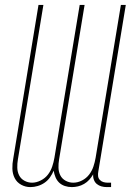

<svg xmlns="http://www.w3.org/2000/svg" viewBox="-20 -755 540 783"><path d="M104 8Q84 8 66.5 -1.5Q49 -11 40 -28.5Q31 -46 30.5 -67Q30 -88 34 -108L137 -735H157L53 -105Q50 -88 50.5 -71Q51 -54 58 -40Q65 -26 79.5 -18Q94 -10 111 -10Q128 -10 146 -19Q164 -28 175.5 -43Q187 -58 193 -76Q199 -94 202 -112L305 -735H325L221 -105Q218 -88 218.5 -71Q219 -54 226 -40Q233 -26 247.5 -18Q262 -10 279 -10Q297 -10 314.5 -19Q332 -28 343.5 -43Q355 -58 361 -76Q367 -94 370 -112L473 -735H493L381 -56Q379 -46 380 -37Q381 -28 387 -21.5Q393 -15 401.5 -12.5Q410 -10 419 -10H433V8H416Q404 8 393.5 5Q383 2 375 -4.5Q367 -11 363 -21.5Q359 -32 360 -44Q353 -32 344 -22Q335 -12 323 -5Q311 2 298 5Q285 8 273 8Q258 8 244.5 3.5Q231 -1 221.5 -10Q212 -19 206.5 -32Q201 -45 199 -59Q193 -45 184 -32Q175 -19 162 -10Q149 -1 134 3.5Q119 8 104 8Z"/></svg>

Font: Iosevka Term Curly Thin
Style: Italic
Weight: 100
Italic angle: -9°
Designer: Belleve Invis
Foundry: Belleve Invis
Version: Version 32.3.0